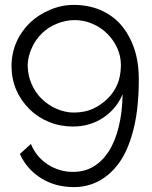

<svg xmlns="http://www.w3.org/2000/svg" viewBox="-20 -757 619 783"><path d="M27 -487Q27 -539 47 -585Q66 -629 102 -664Q135 -696 184 -717Q231 -737 280 -737Q283 -737 285 -737Q343 -736 390 -716Q440 -694 473 -656Q508 -615 527 -560Q546 -505 546 -433Q546 -322 527 -240Q507 -155 472 -102Q436 -48 387 -21Q339 6 282 6Q280 6 278 6Q204 5 148 -30Q90 -66 61 -129L106 -170Q127 -118 174 -87Q221 -56 278 -56Q324 -56 360 -77Q396 -98 423 -139Q449 -179 464 -239Q479 -300 480 -373Q456 -314 401 -277Q347 -241 277 -241Q225 -241 179 -260Q133 -279 100 -312Q65 -347 46 -391Q27 -436 27 -487ZM284 -675Q247 -675 211 -660Q175 -645 150 -620Q123 -593 109 -560Q93 -523 93 -491Q93 -489 93 -487Q94 -448 109 -414Q125 -378 150 -354Q178 -327 211 -313Q247 -298 280 -298Q282 -298 284 -298Q328 -299 358 -313Q391 -328 418 -354Q445 -380 459 -414Q472 -445 473 -487Q473 -489 473 -492Q473 -527 459 -559Q444 -593 418 -619Q391 -646 357 -660Q323 -675 284 -675Z"/></svg>

Font: Oxford Sans
Style: Regular
Weight: 400
Designer: Matt McInerney, Pablo Impallari, Rodrigo Fuenzalida
Foundry: Matt McInerney, Pablo Impallari, Rodrigo Fuenzalida
Version: Version 3.000g; ttfautohint (v1.5) -l 8 -r 28 -G 28 -x 14 -D